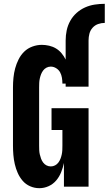

<svg xmlns="http://www.w3.org/2000/svg" viewBox="-20 -978 569 1006"><path d="M324 -766Q324 -793 329.5 -819Q335 -845 348 -868.5Q361 -892 381 -910Q401 -928 425.5 -939Q450 -950 476.5 -954Q503 -958 529 -958V-858Q511 -858 494 -852Q477 -846 465 -832.5Q453 -819 448.5 -801.5Q444 -784 444 -766ZM186 8Q161 8 138 -2Q115 -12 99 -30.5Q83 -49 73 -71.5Q63 -94 57.5 -118Q52 -142 50 -166.5Q48 -191 48 -215V-520Q48 -545 50.5 -570.5Q53 -596 59.5 -620Q66 -644 77.5 -667Q89 -690 107 -707.5Q125 -725 149.5 -734Q174 -743 199 -743Q218 -743 237.5 -738.5Q257 -734 273.5 -724Q290 -714 302.5 -699Q315 -684 324 -666V-766H444V-524H324V-540H307Q307 -555 304.5 -570.5Q302 -586 295 -599Q288 -612 274.5 -620.5Q261 -629 246 -629Q234 -629 223.5 -623.5Q213 -618 206 -608.5Q199 -599 195 -588.5Q191 -578 188.5 -566.5Q186 -555 185.5 -543.5Q185 -532 185 -520V-215Q185 -203 185.5 -191.5Q186 -180 188.5 -169Q191 -158 195 -147Q199 -136 206 -126.5Q213 -117 223.5 -111.5Q234 -106 246 -106Q258 -106 268.5 -111.5Q279 -117 286 -126.5Q293 -136 297 -146.5Q301 -157 303.5 -168.5Q306 -180 306.5 -191.5Q307 -203 307 -215V-297H250V-411H444V0H315V-124Q310 -100 300.5 -76Q291 -52 274.5 -32.5Q258 -13 234.5 -2.5Q211 8 186 8Z"/></svg>

Font: Iosevka Heavy
Style: Regular
Weight: 900
Monospace: yes
Designer: Belleve Invis
Foundry: Belleve Invis
Version: Version 32.5.0; ttfautohint (v1.8.4)